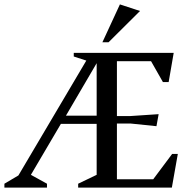

<svg xmlns="http://www.w3.org/2000/svg" viewBox="-40 -852 876 872"><path d="M-20 0V-17.6L43.6 -55.2L352 -576.9L295 -595.4V-612H748.9L726 -479.3H699.9L646 -574.1H491V-325H552.9L680.5 -333.5L670.6 -278.9L553 -291H491V-37.9H655.9L741.9 -153H767.6L740.5 0H315V-17.6L399 -58V-289.4H236.5L100.3 -58L173.4 -17.6V0ZM259.5 -326.7H399V-565ZM425.1 -660.1 504.6 -832 595.9 -802.1 453 -660.1Z"/></svg>

Font: Ancizar Serif Light
Style: Regular
Weight: 300
Designer: Cesar Puertas, Viviana Monsalve, Julian Moncada, Julian Prieto, Jose Castro, Felipe Aragon, Mariel Hernandez, Sara Alarc
Version: Version 8.100